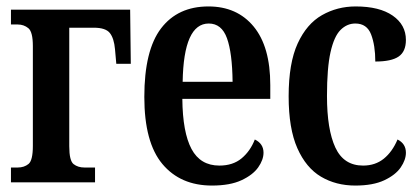

<svg xmlns="http://www.w3.org/2000/svg" viewBox="-20 -566 1303 596"><path d="M14 0V-46H35Q55 -46 68.5 -57Q82 -68 82 -113V-423Q82 -467 68 -478.5Q54 -490 35 -490H14V-536H384L386 -368H341L337 -413Q334 -447 321 -463.5Q308 -480 271 -480H195V-112Q195 -67 208.5 -56.5Q222 -46 242 -46H275V0Z M638 10Q540 10 484 -57Q428 -124 428 -265Q428 -410 480 -478Q532 -546 627 -546Q716 -546 767.5 -483.5Q819 -421 819 -302V-259H546Q547 -155 574.5 -103.5Q602 -52 661 -52Q703 -52 730 -74.5Q757 -97 771 -133Q798 -120 798 -92Q798 -70 781.5 -46.5Q765 -23 729.5 -6.5Q694 10 638 10ZM702 -312Q701 -402 684.5 -447.5Q668 -493 628 -493Q550 -493 547 -312Z M1083 10Q1023 10 976.5 -17.5Q930 -45 903 -106Q876 -167 876 -267Q876 -370 904 -431Q932 -492 979.5 -519Q1027 -546 1084 -546Q1158 -546 1199 -517.5Q1240 -489 1240 -442Q1240 -406 1217.5 -390.5Q1195 -375 1145 -375Q1145 -425 1132 -459Q1119 -493 1083 -493Q1057 -493 1037 -473Q1017 -453 1006 -404Q995 -355 995 -268Q995 -164 1021 -108Q1047 -52 1107 -52Q1145 -52 1171.5 -73.5Q1198 -95 1214 -133Q1240 -120 1240 -92Q1240 -70 1224 -46.5Q1208 -23 1173 -6.5Q1138 10 1083 10Z"/></svg>

Font: Noto Serif ExtraCondensed SemiBold
Style: Regular
Weight: 600
Width: 2
Designer: Monotype Design Team
Foundry: Monotype Imaging Inc.
Version: Version 2.015; ttfautohint (v1.8.4.7-5d5b)